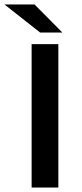

<svg xmlns="http://www.w3.org/2000/svg" viewBox="-55 -842 368 862"><path d="M87 -644H207V0H87ZM-35 -822H100L225 -696H125Z"/></svg>

Font: Montserrat Ace
Style: Bold
Weight: 600
Designer: Julieta Ulanovsky
Foundry: Julieta Ulanovsky
Version: Version 1